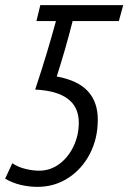

<svg xmlns="http://www.w3.org/2000/svg" viewBox="-21 -713 500 748"><path d="M125 15Q93 15 60.5 7.5Q28 0 -1 -17L27 -77Q49 -62 78 -55Q107 -48 131 -48Q175 -48 210 -74Q245 -100 265.5 -143Q286 -186 286 -235Q286 -356 116 -364Q140 -436 160.5 -504Q181 -572 197 -631H121L136 -693H459L442 -631H262Q247 -572 232 -520Q217 -468 200 -415Q282 -400 321 -358Q360 -316 360 -247Q360 -173 329 -113.5Q298 -54 244.5 -19.5Q191 15 125 15Z"/></svg>

Font: Ubuntu Sans Condensed
Style: Italic
Weight: 400
Width: 3
Italic angle: -13.5°
Designer: Dalton Maag Ltd
Foundry: Dalton Maag Ltd
Version: Version 1.006; ttfautohint (v1.8.4.7-5d5b)